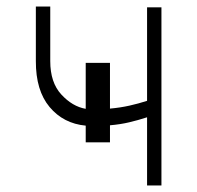

<svg xmlns="http://www.w3.org/2000/svg" viewBox="-20 -568 602 588"><path d="M316.8 -375.4V-235.4Q348.7 -238.3 376.4 -244.5Q404.1 -250.7 430.4 -259.2V-545.5H474.4V0H430.4V-208.8Q402 -199.6 375.5 -193.4Q349.1 -187.1 316.8 -184.3V-132.1H242.5V-183.2Q174.4 -189.6 131.9 -240.2Q89.5 -290.8 89.8 -380.7V-547.9H133.9V-380.7Q133.9 -315.3 167.8 -278.6Q201.7 -241.8 242.5 -234.7V-375.4Z"/></svg>

Font: Inter UI Extra Light
Style: Regular
Weight: 200
Designer: Rasmus Andersson
Foundry: rsms
Version: 3.2;8d6f07862